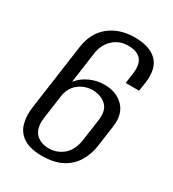

<svg xmlns="http://www.w3.org/2000/svg" viewBox="-152 -680 701 777"><g transform="rotate(30 199.0 -292.0)"><path d="M163.4 9.2Q109 9.2 77.9 -10.1Q46.8 -29.4 36.5 -64.4Q26.2 -99.4 32.8 -144.6L75.5 -450Q85.8 -519.7 132.9 -557.1Q180.1 -594.4 250.1 -594.4Q320.5 -594.4 354.3 -560.4Q388.2 -526.4 377.9 -454.3L371.9 -416.1H309.3L315.9 -462.3Q322.5 -509.2 303.7 -530.7Q284.9 -552.1 244.5 -552.1Q202.1 -552.1 174.1 -525.7Q146.2 -499.3 139.6 -458.8L119.1 -312Q140.4 -338.1 172.2 -352.7Q204 -367.3 239.4 -367.3Q295.3 -367.3 328.4 -333.7Q361.5 -300.1 353.8 -241L339.6 -138.8Q333.3 -96.5 312.5 -62.8Q291.6 -29.1 254.9 -10Q218.1 9.2 163.4 9.2ZM169.7 -30.9Q209.8 -30.9 238.8 -55.5Q267.9 -80.2 275.6 -130.7L289.8 -232.5Q296.1 -278.9 272.8 -300.9Q249.6 -323 210.7 -324.5Q172.6 -324.5 144.3 -302.2Q116.1 -280 109.8 -241.4L94.3 -130.7Q87.4 -82.3 107.8 -57.3Q128.3 -32.3 169.7 -30.9Z"/></g></svg>

Font: Alumni Sans Thin
Style: Italic
Weight: 100
Italic angle: -8°
Designer: Robert E. Leuschke
Foundry: Robert E. Leuschke
Version: Version 1.016